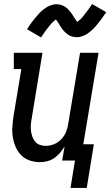

<svg xmlns="http://www.w3.org/2000/svg" viewBox="-20 -790 543 945"><path d="M182 -606 113 -646Q124 -664 135 -678.5Q146 -693 156 -705Q166 -717 175.5 -727Q185 -737 198.5 -747Q212 -757 227 -763Q242 -769 257 -769Q263 -769 268 -768.5Q273 -768 278 -766.5Q283 -765 288 -763Q293 -761 297.5 -758.5Q302 -756 306 -753Q310 -750 313 -746.5Q316 -743 320 -738.5Q324 -734 327.5 -730Q331 -726 333.5 -722Q336 -718 338.5 -714Q341 -710 343.5 -706Q346 -702 349 -698Q352 -694 355 -689Q358 -684 360 -682Q363 -684 369.5 -689.5Q376 -695 379.5 -698.5Q383 -702 386.5 -706.5Q390 -711 394 -716Q398 -721 402.5 -727Q407 -733 412 -739.5Q417 -746 422.5 -754Q428 -762 433 -770L503 -730Q491 -712 480 -697.5Q469 -683 459.5 -671Q450 -659 440 -649Q430 -639 417 -629Q404 -619 388.5 -613Q373 -607 358 -607Q352 -607 345.5 -608Q339 -609 333.5 -610.5Q328 -612 322.5 -615Q317 -618 312 -621.5Q307 -625 303 -629Q299 -633 294.5 -637.5Q290 -642 286.5 -647Q283 -652 280 -656.5Q277 -661 274 -666Q271 -671 267.5 -676.5Q264 -682 260.5 -687Q257 -692 255 -694Q252 -692 245.5 -686.5Q239 -681 236 -677.5Q233 -674 229 -669.5Q225 -665 221 -660Q217 -655 212.5 -649Q208 -643 203 -636.5Q198 -630 193 -622Q188 -614 182 -606ZM327 135 349 0H286L298 -69Q288 -53 275.5 -38Q263 -23 247 -12Q231 -1 212.5 3.5Q194 8 177 8Q150 8 125.5 -0.5Q101 -9 84 -26.5Q67 -44 57 -67Q47 -90 43 -115.5Q39 -141 41 -167.5Q43 -194 47 -221L85 -450H48V-530H189L136 -207Q133 -192 132 -176.5Q131 -161 132.5 -146.5Q134 -132 139 -118Q144 -104 153 -93Q162 -82 176 -77Q190 -72 206 -72Q226 -72 246.5 -80.5Q267 -89 282 -105Q297 -121 305 -141Q313 -161 316 -182L374 -530H465L390 -80H442L407 135Z"/></svg>

Font: Iosevka Slab Medium
Style: Italic
Weight: 500
Italic angle: -9°
Monospace: yes
Designer: Belleve Invis
Foundry: Belleve Invis
Version: Version 11.1.0; ttfautohint (v1.8.3)